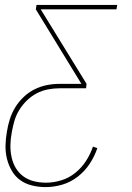

<svg xmlns="http://www.w3.org/2000/svg" viewBox="-20 -540 540 783"><path d="M166 223Q138 223 111 216.5Q84 210 63 195Q42 180 28.5 157Q15 134 8.5 108Q2 82 2.5 54Q3 26 8 -2Q12 -28 20 -53.5Q28 -79 42 -102Q56 -125 76.5 -144.5Q97 -164 121.5 -176Q146 -188 171.5 -193Q197 -198 223 -198H312L126 -502L129 -520H458L455 -502H146L333 -198L331 -180H223Q200 -180 176 -175.5Q152 -171 130 -159.5Q108 -148 89.5 -130Q71 -112 58 -90.5Q45 -69 38.5 -46Q32 -23 28 0Q23 26 22.5 51Q22 76 27 100Q32 124 44 144.5Q56 165 75 179Q94 193 118 199Q142 205 168 205Q198 205 229.5 195.5Q261 186 287 165Q313 144 331 116Q349 88 359 58L377 64Q366 97 346 127.5Q326 158 297 180.5Q268 203 234 213Q200 223 166 223Z"/></svg>

Font: Iosevka Term Curly Thin
Style: Italic
Weight: 100
Italic angle: -9°
Designer: Belleve Invis
Foundry: Belleve Invis
Version: Version 32.3.0